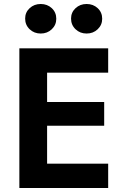

<svg xmlns="http://www.w3.org/2000/svg" viewBox="-20 -942 627 962"><path d="M336 -849Q336 -880 358.5 -901Q381 -922 414 -922Q447 -922 469.5 -901Q492 -880 492 -848Q492 -817 469.5 -795.5Q447 -774 414 -774Q381 -774 358.5 -795.5Q336 -817 336 -849ZM106 -849Q106 -880 128.5 -901Q151 -922 184 -922Q217 -922 239.5 -901Q262 -880 262 -848Q262 -817 239.5 -795.5Q217 -774 184 -774Q151 -774 128.5 -795.5Q106 -817 106 -849ZM77 0V-700H522V-578H216V-431H502V-312H216V-122H522V0Z"/></svg>

Font: Venryn Sans SemiBold
Style: Regular
Weight: 600
Designer: Owen Earl, indestructible type* (font) & Cristiano Sobral (main changes)
Version: Version 3.60;October 28, 2020;FontCreator 13.0.0.2681 64-bit